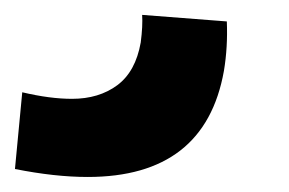

<svg xmlns="http://www.w3.org/2000/svg" viewBox="-87 -42 389 258"><path d="M217.8 -13.2Q219.2 21.5 213.9 53.2Q188.5 195.8 30.8 195.8Q-13.2 195.8 -66.9 185.1L-57.1 82Q-20 90.8 9.8 90.8Q45.9 90.8 70.6 72.5Q95.2 54.2 102.1 15.1Q105 -7.3 104 -22Z"/></svg>

Font: Stilu SemiBold
Style: Italic
Weight: 600
Italic angle: -10°
Designer: Genilson Lima Santos
Foundry: Genilson Lima Santos
Version: Version 1.200;PS 001.200;hotconv 1.0.88;makeotf.lib2.5.64775